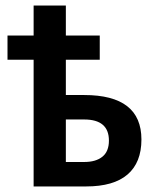

<svg xmlns="http://www.w3.org/2000/svg" viewBox="-20 -671 562 691"><path d="M217 -651V-543H339V-456H217V-329H283Q489 -329 489 -169Q489 -86 439 -43Q389 0 290 0H101V-456H7V-543H101V-651ZM283 -241H217V-88H283Q325 -88 348.5 -107Q372 -126 372 -165Q372 -241 283 -241Z"/></svg>

Font: Noto Sans Condensed SemiBold
Style: Regular
Weight: 600
Width: 3
Designer: Monotype Design Team
Foundry: Monotype Imaging Inc.
Version: Version 2.013; ttfautohint (v1.8.4.7-5d5b)